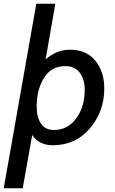

<svg xmlns="http://www.w3.org/2000/svg" viewBox="-54 -770 617 1031"><path d="M229 10Q156 10 119 -45L68 241H-34L141 -750H243L191 -451Q249 -503 322 -503Q410 -503 458 -444Q506 -385 506 -295Q506 -172 429 -81Q352 10 229 10ZM297 -415Q221 -415 182 -351.5Q143 -288 143 -198Q143 -141 166 -106.5Q189 -72 236 -72Q310 -72 355.5 -134.5Q401 -197 401 -286Q401 -345 374 -380Q347 -415 297 -415Z"/></svg>

Font: Cabin
Style: Medium Italic
Weight: 500
Designer: Pablo Impallari
Foundry: Pablo Impallari. www.impallari.com Igino Marini. www.ikern.com
Version: Version 1.005